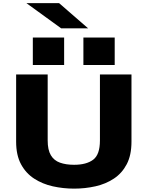

<svg xmlns="http://www.w3.org/2000/svg" viewBox="-20 -1164 915 1196"><path d="M441.5 11Q373 11 308.5 -3.5Q244 -18 192.5 -51.5Q141 -85 110.8 -141.2Q80.5 -197.5 80.5 -281.5V-700H277V-289Q277 -230 296.8 -197Q316.5 -164 353.5 -150.8Q390.5 -137.5 441.5 -137.5Q518 -137.5 560.2 -169Q602.5 -200.5 602.5 -289V-700H799V-281.5Q799 -197.5 769.5 -141.2Q740 -85 689.5 -51.5Q639 -18 574.8 -3.5Q510.5 11 441.5 11ZM184.5 -930H379.5V-759H184.5ZM499.5 -930H694.5V-759H499.5ZM361 -987.5 144.5 -1144.5H348L529 -987.5Z"/></svg>

Font: Trispace SemiExpanded ExtraBold
Style: Regular
Weight: 800
Width: 6
Designer: Tyler Finck
Foundry: Etcetera Type Company
Version: Version 1.210; ttfautohint (v1.8.3)